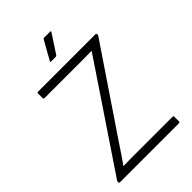

<svg xmlns="http://www.w3.org/2000/svg" viewBox="-245 -934 1031 1031"><g transform="rotate(-45 270.5 -418.5)"><path d="M34 0Q27 0 27 -7V-9Q27 -13 30 -18L358 -506Q375 -531 391.5 -556Q408 -581 425 -606V-607Q397 -606 368.5 -606Q340 -606 311 -606H67Q60 -606 60 -613V-648Q60 -655 67 -655H503Q510 -655 510 -648V-646Q510 -642 506 -636L181 -155Q163 -128 145.5 -101.5Q128 -75 109 -49V-48Q139 -49 169 -49Q199 -49 229 -49H482Q489 -49 489 -42V-7Q489 0 482 0ZM232 -720Q224 -720 228 -727L287 -832Q290 -837 295 -837H340Q349 -837 343 -829L275 -725Q272 -720 266 -720Z"/></g></svg>

Font: Sofia Sans Light
Style: Regular
Weight: 300
Designer: Botio Nikoltchev, Ani Petrova
Foundry: lettersoup
Version: Version 4.100; ttfautohint (v1.8.3)